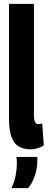

<svg xmlns="http://www.w3.org/2000/svg" viewBox="-20 -760 246 990"><path d="M155 -740V-168.3Q155 -148.5 158 -138Q160.9 -127.4 166.3 -123.7Q171.7 -119.9 178.5 -119.9Q182.1 -119.9 186.9 -120.6Q191.6 -121.2 197.7 -123.1L205.9 -10.3Q194.8 -2.8 176.9 3.6Q158.9 10 138.6 10Q100.3 10 75.4 -5.6Q50.4 -21.1 38.4 -56.3Q26.5 -91.5 26.5 -149.4V-740ZM38.6 210.2Q55 176.5 61 143.6Q67 110.7 67 81.2Q67 73.2 66.5 64.7Q66 56.2 65 49.2H171.9Q172.2 53.1 172.4 57.6Q172.5 62.1 172.5 67.2Q172.5 94.1 166.9 119.9Q161.2 145.7 151 168.4Q140.7 191.2 124.7 210.2Z"/></svg>

Font: Georama ExtraCondensed Thin
Style: Regular
Weight: 100
Width: 2
Designer: Jean-Baptiste Levee
Foundry: Production Type
Version: Version 1.001